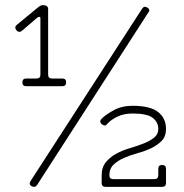

<svg xmlns="http://www.w3.org/2000/svg" viewBox="-20 -726 714 746"><path d="M124 -7Q116 4 104 -2Q90 -9 99 -23L532 -692Q537 -699 541.5 -699.5Q546 -700 552 -697Q566 -688 556 -677ZM66 -607Q55 -597 44 -608Q34 -621 46 -630L120 -691Q125 -695 132 -700.5Q139 -706 147 -706Q167 -706 167 -691V-436Q167 -421 182 -421H222Q237 -421 237 -406Q237 -391 222 -391H82Q67 -391 67 -406Q67 -421 82 -421H122Q137 -421 137 -436V-656Q137 -660 133 -660.5Q129 -661 123 -656ZM580 -30Q595 -30 595 -45V-70Q595 -85 610 -85Q625 -85 625 -70V-15Q625 0 610 0H390Q375 0 375 -15V-45Q375 -76 391.5 -96Q408 -116 432 -129Q456 -142 485 -150.5Q514 -159 538 -168.5Q562 -178 578.5 -191Q595 -204 595 -225Q595 -251 573.5 -268Q552 -285 495 -285Q461 -285 435.5 -272.5Q410 -260 396 -244Q392 -238 386 -238.5Q380 -239 375 -244Q364 -254 375 -265Q390 -280 421.5 -297.5Q453 -315 495 -315Q563 -315 594 -291Q625 -267 625 -225Q625 -196 608.5 -179Q592 -162 568 -150.5Q544 -139 515 -131Q486 -123 462 -112.5Q438 -102 421.5 -86.5Q405 -71 405 -45Q405 -30 420 -30Z"/></svg>

Font: Nixie One
Style: Regular
Weight: 400
Designer: Jovanny Lemonad
Foundry: Jovanny Lemonad
Version: Version 1.000 2011 initial release